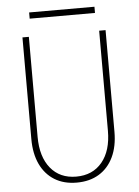

<svg xmlns="http://www.w3.org/2000/svg" viewBox="-57 -883 677 935"><g transform="rotate(-5 281.0 -415.0)"><path d="M280.3 7.8Q217.8 7.8 172.4 -20Q127 -47.9 102.5 -99.6Q78.1 -151.4 78.1 -222.7V-719.7H109.4V-230.5Q109.4 -133.3 155 -77.4Q200.7 -21.5 280.3 -21.5Q360.8 -21.5 407 -77.4Q453.1 -133.3 453.1 -230.5V-719.7H484.4V-222.7Q484.4 -151.4 459.7 -99.6Q435.1 -47.9 389.4 -20Q343.8 7.8 280.3 7.8ZM121.1 -807.6V-837.9H440.4V-807.6Z"/></g></svg>

Font: Reddit Mono ExtraLight
Style: Regular
Weight: 250
Monospace: yes
Designer: Stephen Hutchings
Foundry: Reddit
Version: Version 1.014